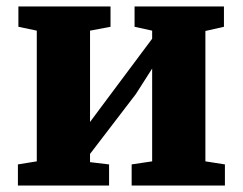

<svg xmlns="http://www.w3.org/2000/svg" viewBox="-20 -575 752 595"><path d="M35.5 0V-65.5L94 -75V-480L37 -492V-555H322.5V-492L259 -480V-197L311.5 -267.5L451.5 -455V-480L397 -492V-555H674V-492L616.5 -479V-75L677 -65.5V0H388V-65.5L451.5 -75V-362.5L401 -283.5L259 -98V-72.5L318 -65.5V0Z"/></svg>

Font: Merriweather 20pt Black
Style: Regular
Weight: 900
Version: Version 2.100